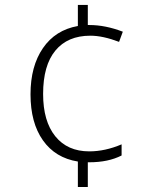

<svg xmlns="http://www.w3.org/2000/svg" viewBox="-20 -744 611 774"><path d="M293.9 -92.8Q203.1 -107.4 153.1 -178.2Q103 -249 103 -363.8Q103 -477.1 153.1 -550Q203.1 -623 293.9 -639.2V-724.1H334V-643.1H340.8Q404.8 -643.1 475.1 -616.2L460 -575.2Q394.5 -600.1 344.2 -600.1Q252.9 -600.1 203.4 -540.3Q153.8 -480.5 153.8 -365.2Q153.8 -255.4 202.9 -194.6Q252 -133.8 339.8 -133.8Q403.8 -133.8 470.2 -162.1V-117.2Q416.5 -89.8 339.8 -89.8H334V9.8H293.9Z"/></svg>

Font: CAA NEO Sans Light
Style: Regular
Weight: 300
Version: Version 1.10